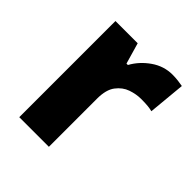

<svg xmlns="http://www.w3.org/2000/svg" viewBox="-159 -667 775 775"><g transform="rotate(45 228.5 -279.5)"><path d="M386 -559Q402 -559 419 -557Q436 -555 445 -553L430 -394Q419 -397 404.5 -398.5Q390 -400 366 -400Q338 -400 309 -390Q280 -380 259.5 -353Q239 -326 239 -275V0H70V-549H197L223 -459H231Q254 -501 295.5 -530Q337 -559 386 -559Z"/></g></svg>

Font: Noto Sans Canadian Aboriginal ExtraBold
Style: Regular
Weight: 800
Designer: Monotype Design Team, Typotheque's Kevin King
Foundry: Monotype Imaging Inc.
Version: Version 2.004; ttfautohint (v1.8.4.7-5d5b)